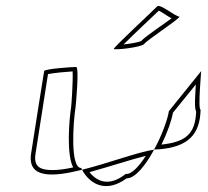

<svg xmlns="http://www.w3.org/2000/svg" viewBox="-20 -778 702 648"><path d="M85 -260C72 -175 157 -180 257 -205L254 -211C216 -211 227 -366 235 -416C236 -424 248 -552 237 -552C227 -552 130 -546 129 -538C129 -538 97 -340 85 -260ZM100 -260C111 -329 136 -489 142 -528C162 -532 206 -536 225 -537C227 -506 221 -421 220 -416C213 -370 204 -256 227 -213C200 -207 177 -204 157 -204C113 -204 93 -217 100 -260ZM257 -205C285 -153 341 -127 407 -176C437 -176 472 -221 500 -273C446 -265 345 -227 257 -205ZM282 -197C351 -216 423 -240 472 -252C447 -212 422 -191 409 -191H404L399 -187C349 -150 309 -163 282 -197ZM364 -613C363 -608 459 -618 467 -630C475 -642 597 -722 585 -722C572 -722 518 -768 510 -756C501 -746 366 -621 364 -613ZM397 -628C432 -663 497 -724 516 -742C525 -738 546 -723 559 -716C525 -691 470 -655 456 -639C446 -635 417 -630 397 -628ZM500 -273C506 -274 511 -274 516 -274C613 -282 655 -322 657 -408C647 -408 660 -546 659 -538L550 -403C546 -376 527 -322 500 -273ZM525 -290C546 -333 559 -372 564 -398L641 -493C639 -458 635 -416 642 -401C639 -327 608 -299 525 -290Z"/></svg>

Font: Ampere
Style: OuLnIta
Weight: 400
Version: Version 1